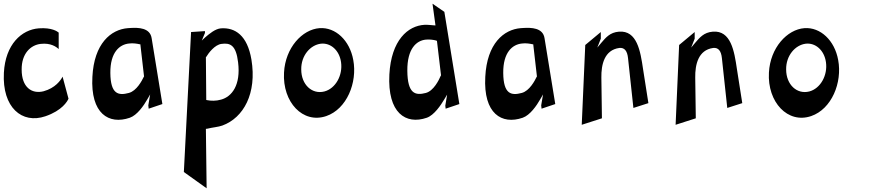

<svg xmlns="http://www.w3.org/2000/svg" viewBox="-40 -709 4762 1037"><path d="M-19 -316C-29 -128 79 -38 205 -81C296 -112 324 -162 330 -176L298 -295C288 -275 258 -233 195 -216C131 -200 77 -238 77 -333C76 -419 125 -466 180 -472C233 -478 263 -457 277 -444V-533C270 -539 240 -561 170 -556C76 -549 -11 -469 -19 -316Z M459 -294C448 -95 548 -34 661 -73C701 -87 736 -138 756 -173L771 -199L761 -140L763 -122L837 -147L779 -503C770 -560 706 -560 667 -558L651 -557C559 -550 468 -474 459 -294ZM556 -315C555 -427 606 -469 657 -474C678 -477 701 -473 714 -470H718L738 -296L736 -293C727 -274 698 -218 656 -207C600 -192 557 -199 556 -315Z M953 220 1076 308 1072 -13 1080 -14C1108 -21 1139 -23 1161 -31C1276 -73 1348 -205 1318 -387C1296 -518 1230 -561 1154 -556C1123 -554 1090 -526 1068 -507L1050 -490L1067 -531V-541L992 -536ZM1072 -400 1074 -402C1086 -422 1120 -468 1157 -472C1202 -478 1235 -467 1246 -372C1261 -250 1213 -187 1154 -171C1127 -163 1098 -164 1079 -168L1074 -169Z M1494 -317C1485 -157 1596 -39 1722 -82C1833 -120 1891 -263 1868 -385C1849 -491 1772 -563 1686 -557C1592 -550 1501 -451 1494 -317ZM1587 -334C1586 -409 1636 -466 1693 -473C1745 -479 1793 -438 1802 -373C1812 -303 1773 -231 1712 -215C1646 -198 1587 -251 1587 -334Z M2063 -307C2052 -98 2152 -34 2265 -73C2305 -87 2341 -141 2360 -173L2375 -198L2365 -138L2367 -122L2441 -147L2360 -645L2296 -689L2312 -572H2306C2289 -573 2268 -576 2253 -575C2163 -570 2073 -492 2063 -307ZM2160 -327C2159 -446 2209 -490 2260 -495C2280 -497 2302 -494 2316 -490L2320 -488L2342 -302L2340 -299C2331 -277 2302 -218 2260 -207C2203 -192 2161 -202 2160 -327Z M2581 -294C2570 -95 2670 -34 2783 -73C2823 -87 2858 -138 2878 -173L2893 -199L2883 -140L2885 -122L2959 -147L2901 -503C2892 -560 2828 -560 2789 -558L2773 -557C2681 -550 2590 -474 2581 -294ZM2678 -315C2677 -427 2728 -469 2779 -474C2800 -477 2823 -473 2836 -470H2840L2860 -296L2858 -293C2849 -274 2820 -218 2778 -207C2722 -192 2679 -199 2678 -315Z M3102 -35 3211 -70 3208 -290C3207 -360 3224 -439 3305 -450C3333 -453 3348 -434 3352 -395L3381 -126L3462 -152L3433 -337C3419 -432 3401 -546 3303 -538C3254 -534 3232 -506 3207 -477L3186 -452L3205 -500V-536L3121 -466Z M3609 -35 3718 -70 3715 -290C3714 -360 3731 -439 3812 -450C3840 -453 3855 -434 3859 -395L3888 -126L3969 -152L3940 -337C3926 -432 3908 -546 3810 -538C3761 -534 3739 -506 3714 -477L3693 -452L3712 -500V-536L3628 -466Z M4113 -317C4104 -157 4215 -39 4341 -82C4452 -120 4510 -263 4487 -385C4468 -491 4391 -563 4305 -557C4211 -550 4120 -451 4113 -317ZM4206 -334C4205 -409 4255 -466 4312 -473C4364 -479 4412 -438 4421 -373C4431 -303 4392 -231 4331 -215C4265 -198 4206 -251 4206 -334Z"/></svg>

Font: Charger Slice
Style: Regular
Weight: 400
Designer: Jasper
Foundry: Cannot Into Space Fonts
Version: Version 1.1